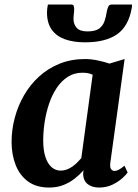

<svg xmlns="http://www.w3.org/2000/svg" viewBox="-20 -832 619 862"><path d="M475.5 -103Q472.5 -81.5 478.5 -73Q484.5 -64.5 494.5 -64.5Q502.5 -64.5 512.8 -69.8Q523 -75 539 -88L553 -57.5Q548 -49.5 530.5 -33.2Q513 -17 486 -3.5Q459 10 424.5 10Q394 10 374.2 -5Q354.5 -20 353 -51L355 -67.5Q338.5 -48.5 316.2 -30.8Q294 -13 265.2 -1.5Q236.5 10 200.5 10Q142.5 10 105.2 -17.8Q68 -45.5 50 -92Q32 -138.5 32 -195Q32 -249 46.2 -302.8Q60.5 -356.5 87.8 -404Q115 -451.5 155.2 -488.2Q195.5 -525 247.5 -546Q299.5 -567 362.5 -567Q389 -567 419.5 -560.5Q450 -554 471.5 -546.5L539.5 -567ZM396 -496.5Q386 -501.5 374.2 -503.5Q362.5 -505.5 350 -505.5Q313 -505.5 284.5 -487.2Q256 -469 235 -437.8Q214 -406.5 200.5 -366.8Q187 -327 180.5 -284.2Q174 -241.5 174 -200.5Q174 -157.5 183.8 -127.5Q193.5 -97.5 211.2 -81.8Q229 -66 252.5 -66Q267 -66 280.2 -71Q293.5 -76 305 -84.2Q316.5 -92.5 326.5 -102.2Q336.5 -112 345 -122ZM301 -811.5Q308.5 -811.5 310.8 -805.8Q313 -800 313 -791Q313 -780.5 311.5 -769.2Q310 -758 310 -747.5Q310 -722.5 324.5 -706.8Q339 -691 372.5 -691Q408.5 -691 425.5 -704Q442.5 -717 449.2 -737Q456 -757 459 -777.5Q461 -790 465.5 -800.8Q470 -811.5 480.5 -811.5H572.5Q572.5 -808 572.5 -804.2Q572.5 -800.5 571.5 -796.5Q557.5 -714.5 505.8 -678.2Q454 -642 362 -642Q309.5 -642 271.2 -655.8Q233 -669.5 212 -699.2Q191 -729 191 -776Q191 -784.5 192 -793.5Q193 -802.5 195 -811.5Z"/></svg>

Font: Merriweather 20pt
Style: Bold Italic
Weight: 700
Italic angle: -7.8°
Version: Version 2.101